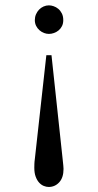

<svg xmlns="http://www.w3.org/2000/svg" viewBox="-20 -497 373 732"><path d="M222.2 147Q222.2 180.2 205.8 198Q189.5 215.8 165.5 215.8Q156.7 215.8 147 211.9Q137.2 208 129.2 199.2Q121.1 190.4 116 176.5Q110.8 162.6 110.8 142.6Q110.8 136.7 111.1 128.2Q111.3 119.6 112.8 109.4L156.7 -286.6H176.3L218.8 109.4Q220.7 127 221.4 134.3Q222.2 141.6 222.2 147ZM221.2 -420.4Q221.2 -407.2 216.3 -397.5Q211.4 -387.7 203.4 -381.1Q195.3 -374.5 185.5 -371.1Q175.8 -367.7 166.5 -367.7Q157.2 -367.7 147.7 -371.3Q138.2 -375 130.4 -381.8Q122.6 -388.7 117.7 -398.4Q112.8 -408.2 112.8 -420.4Q112.8 -432.1 117.2 -442.4Q121.6 -452.6 128.9 -460.2Q136.2 -467.8 146 -472.2Q155.8 -476.6 166.5 -476.6Q174.8 -476.6 184.3 -473.4Q193.8 -470.2 202.1 -463.4Q210.4 -456.5 215.8 -445.8Q221.2 -435.1 221.2 -420.4Z"/></svg>

Font: Doulos SIL APac
Style: Regular
Weight: 400
Designer: Walt Agee, Victor Gaultney, Peter Martin, Debbi Hosken, Becca Hirsbrunner
Foundry: SIL International
Version: Version 5.000